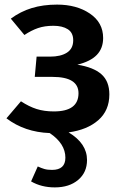

<svg xmlns="http://www.w3.org/2000/svg" viewBox="-20 -564 534 834"><path d="M278 11Q358 59 358 131Q358 185 319.5 217.5Q281 250 218 250Q160 250 115 224L144 159Q159 166 172.5 170Q186 174 206 174Q264 174 264 121Q264 60 196 14Q87 10 8 -50L71 -124Q106 -101 139 -90.5Q172 -80 214 -80Q321 -80 321 -159Q321 -230 208 -230H131L139 -318H197Q244 -318 271 -335.5Q298 -353 298 -389Q298 -422 274.5 -437Q251 -452 212 -452Q174 -452 145 -442Q116 -432 86 -412L27 -483Q69 -514 118 -529Q167 -544 228 -544Q313 -544 370.5 -505Q428 -466 428 -399Q428 -354 400.5 -325.5Q373 -297 316 -283Q386 -272 420.5 -241.5Q455 -211 455 -154Q455 -84 407 -42Q359 0 278 11Z"/></svg>

Font: Fira Sans Medium
Style: Regular
Weight: 500
Designer: bBox Type GmbH & Carrois Corporate GbR & Edenspiekermann AG
Foundry: bBox Type GmbH & Carrois Corporate GbR & Edenspiekermann AG
Version: Version 4.301